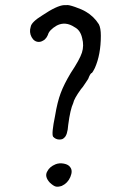

<svg xmlns="http://www.w3.org/2000/svg" viewBox="-20 -690 508 754"><path d="M231.4 -669.9H241.2Q248 -671.9 274.9 -662.6Q301.8 -653.3 316.4 -644.5Q348.6 -626 368.2 -594.7Q376 -580.1 376 -549.8Q376 -475.6 352.5 -422.9Q344.7 -407.2 340.8 -403.3Q335 -403.3 326.2 -379.9Q323.2 -376 313.5 -360.8Q303.7 -345.7 297.9 -339.8Q270.5 -301.8 267.6 -285.2Q255.9 -260.7 248 -200.2Q245.1 -158.2 231.4 -148.4Q225.6 -141.6 211.9 -142.1Q198.2 -142.6 188.5 -153.3Q181.6 -164.1 196.3 -235.4Q205.1 -289.1 218.3 -324.2Q231.4 -359.4 257.8 -403.3Q293 -456.1 301.8 -483.4Q310.5 -510.7 302.7 -540Q295.9 -571.3 273.4 -583Q237.3 -607.4 203.1 -589.8Q172.9 -572.3 168 -552.7Q164.1 -543 156.2 -535.2Q143.6 -525.4 132.8 -525.4Q114.3 -525.4 104 -544.4Q93.8 -563.5 100.6 -585Q103.5 -603.5 146.5 -629.9Q203.1 -668 231.4 -669.9ZM198.2 -44.9Q212.9 -50.8 231 -47.4Q249 -43.9 255.9 -33.2Q266.6 -19.5 256.3 4.9Q246.1 29.3 222.7 40Q208 44.9 198.7 42.5Q189.5 40 175.8 27.3Q153.3 2.9 166 -17.6Q174.8 -35.2 198.2 -44.9Z"/></svg>

Font: JasonHandwriting4
Style: Regular
Weight: 400
Version: Version 1.01.21